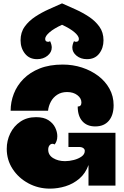

<svg xmlns="http://www.w3.org/2000/svg" viewBox="-20 -1101 735 1139"><path d="M43 -444Q43 -496 62 -545Q81 -594 119.5 -633Q158 -672 216 -695Q274 -718 352 -718Q412 -718 466 -700.5Q520 -683 562.5 -651Q605 -619 629.5 -574.5Q654 -530 654 -477Q654 -418 625.5 -384.5Q597 -351 545 -351Q496 -351 468.5 -382Q441 -413 441 -469Q463 -469 463 -493Q463 -518 439 -536.5Q415 -555 378 -555Q344 -555 319.5 -539Q295 -523 281.5 -497.5Q268 -472 265 -444ZM366 -145Q391 -145 418 -152Q445 -159 464 -172.5Q483 -186 483 -206Q483 -216 474 -222.5Q465 -229 449 -229H386V-313H665V0H505V-122Q487 -72 450.5 -41Q414 -10 368.5 4Q323 18 276 18Q207 18 148.5 -13.5Q90 -45 55 -98.5Q20 -152 20 -218Q20 -267 41 -310Q62 -353 101 -379.5Q140 -406 194 -406Q240 -406 267.5 -388Q295 -370 307.5 -344Q320 -318 320 -293Q320 -277 315.5 -264.5Q311 -252 304 -244Q297 -248 292 -248Q281 -248 273.5 -238.5Q266 -229 266 -213Q266 -181 295.5 -163Q325 -145 366 -145ZM594 -862Q594 -816 568.5 -783Q543 -750 496 -750Q459 -750 434 -770.5Q409 -791 409 -819Q409 -827 411.5 -837Q414 -847 419 -857Q424 -853 430 -853Q448 -853 448 -870Q448 -887 422 -909.5Q396 -932 348 -954Q300 -932 274 -909.5Q248 -887 248 -870Q248 -853 266 -853Q272 -853 277 -857Q282 -847 284.5 -837Q287 -827 287 -819Q287 -791 262 -770.5Q237 -750 200 -750Q154 -750 128 -783Q102 -816 102 -862Q102 -909 126.5 -943Q151 -977 189 -1002Q227 -1027 269.5 -1046Q312 -1065 348 -1081Q384 -1065 426.5 -1046Q469 -1027 507 -1002Q545 -977 569.5 -943Q594 -909 594 -862Z"/></svg>

Font: Exile
Style: Regular
Weight: 400
Designer: Bartłomiej Rózga @rozgatype
Version: Version 1.000; ttfautohint (v1.8.4.7-5d5b)